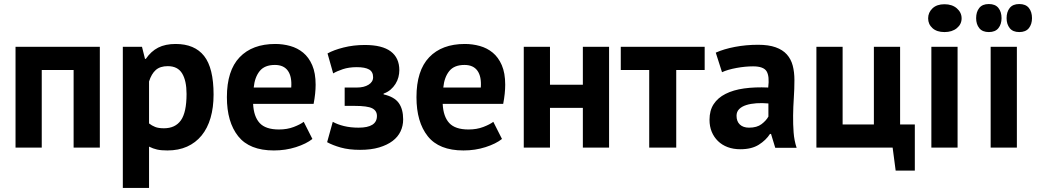

<svg xmlns="http://www.w3.org/2000/svg" viewBox="-20 -732 5157 952"><path d="M345 -385H187V0H57V-500H475V0H345Z M589 -500H684L699 -440H703Q729 -478 764.5 -496Q800 -514 851 -514Q945 -514 992 -454.5Q1039 -395 1039 -263Q1039 -199 1024 -147.5Q1009 -96 979.5 -60Q950 -24 907.5 -5Q865 14 810 14Q779 14 759 9.5Q739 5 719 -5V200H589ZM812 -404Q774 -404 752.5 -385Q731 -366 719 -328V-120Q733 -109 749.5 -102.5Q766 -96 793 -96Q849 -96 877 -135.5Q905 -175 905 -266Q905 -332 883 -368Q861 -404 812 -404Z M1529 -43Q1499 -19 1447.5 -2.5Q1396 14 1338 14Q1217 14 1161 -56.5Q1105 -127 1105 -250Q1105 -382 1168 -448Q1231 -514 1345 -514Q1383 -514 1419 -504Q1455 -494 1483 -471Q1511 -448 1528 -409Q1545 -370 1545 -312Q1545 -291 1542.5 -267Q1540 -243 1535 -217H1235Q1238 -154 1267.5 -122Q1297 -90 1363 -90Q1404 -90 1436.5 -102.5Q1469 -115 1486 -128ZM1343 -410Q1292 -410 1267.5 -379.5Q1243 -349 1238 -298H1424Q1428 -352 1407.5 -381Q1387 -410 1343 -410Z M1689 -207V-298H1750Q1785 -298 1807.5 -312Q1830 -326 1830 -349Q1830 -376 1810 -387.5Q1790 -399 1749 -399Q1710 -399 1680 -389Q1650 -379 1632 -368L1604 -467Q1634 -484 1683.5 -496.5Q1733 -509 1789 -509Q1875 -509 1917.5 -477Q1960 -445 1960 -384Q1960 -367 1955.5 -349.5Q1951 -332 1941 -316Q1931 -300 1916.5 -287.5Q1902 -275 1882 -268V-264Q1935 -252 1957 -221.5Q1979 -191 1979 -140Q1979 -108 1966 -80.5Q1953 -53 1926.5 -33Q1900 -13 1860 -1Q1820 11 1765 11Q1710 11 1669.5 -0.5Q1629 -12 1602 -27L1630 -128Q1653 -115 1685.5 -107Q1718 -99 1758 -99Q1849 -99 1849 -157Q1849 -183 1825.5 -195Q1802 -207 1738 -207Z M2469 -43Q2439 -19 2387.5 -2.5Q2336 14 2278 14Q2157 14 2101 -56.5Q2045 -127 2045 -250Q2045 -382 2108 -448Q2171 -514 2285 -514Q2323 -514 2359 -504Q2395 -494 2423 -471Q2451 -448 2468 -409Q2485 -370 2485 -312Q2485 -291 2482.5 -267Q2480 -243 2475 -217H2175Q2178 -154 2207.5 -122Q2237 -90 2303 -90Q2344 -90 2376.5 -102.5Q2409 -115 2426 -128ZM2283 -410Q2232 -410 2207.5 -379.5Q2183 -349 2178 -298H2364Q2368 -352 2347.5 -381Q2327 -410 2283 -410Z M2870 -197H2707V0H2577V-500H2707V-312H2870V-500H3000V0H2870Z M3474 -385H3333V0H3199V-385H3058V-500H3474Z M3529 -471Q3569 -489 3624 -499.5Q3679 -510 3739 -510Q3791 -510 3826 -497.5Q3861 -485 3881.5 -462Q3902 -439 3910.5 -407Q3919 -375 3919 -335Q3919 -291 3916 -246.5Q3913 -202 3912.5 -159Q3912 -116 3915 -75.5Q3918 -35 3930 1H3824L3803 -68H3798Q3778 -37 3742.5 -14.5Q3707 8 3651 8Q3616 8 3588 -2.5Q3560 -13 3540 -32.5Q3520 -52 3509 -78.5Q3498 -105 3498 -138Q3498 -184 3518.5 -215.5Q3539 -247 3577.5 -266.5Q3616 -286 3669.5 -293.5Q3723 -301 3789 -298Q3796 -354 3781 -378.5Q3766 -403 3714 -403Q3675 -403 3631.5 -395Q3588 -387 3560 -374ZM3694 -99Q3733 -99 3756 -116.5Q3779 -134 3790 -154V-219Q3759 -222 3730.5 -220Q3702 -218 3680 -211Q3658 -204 3645 -191Q3632 -178 3632 -158Q3632 -130 3648.5 -114.5Q3665 -99 3694 -99Z M4516 114H4421L4406 0H4028V-500H4158V-115H4313V-500H4443V-115H4516Z M4598 -500H4728V0H4598ZM4582 -641Q4582 -670 4603.5 -690.5Q4625 -711 4663 -711Q4701 -711 4724.5 -690.5Q4748 -670 4748 -641Q4748 -612 4724.5 -592.5Q4701 -573 4663 -573Q4625 -573 4603.5 -592.5Q4582 -612 4582 -641Z M4820 -642Q4820 -673 4835.5 -692.5Q4851 -712 4883 -712Q4915 -712 4930.5 -692.5Q4946 -673 4946 -642Q4946 -612 4930.5 -592.5Q4915 -573 4883 -573Q4851 -573 4835.5 -592.5Q4820 -612 4820 -642ZM4971 -642Q4971 -673 4986.5 -692.5Q5002 -712 5034 -712Q5066 -712 5081.5 -692.5Q5097 -673 5097 -642Q5097 -612 5081.5 -592.5Q5066 -573 5034 -573Q5002 -573 4986.5 -592.5Q4971 -612 4971 -642ZM4892 -500H5022V0H4892Z"/></svg>

Font: PTSans
Style: Bold
Weight: 700
Designer: A.Korolkova, O.Umpeleva, V.Yefimov
Foundry: ParaType Ltd
Version: Version 2.003W OFL